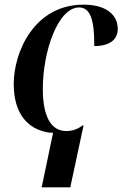

<svg xmlns="http://www.w3.org/2000/svg" viewBox="-20 -565 527 825"><path d="M208 6 159 240H282L339 -26H335C315 -11 293 -2 265 -2C197 -2 164 -68 164 -184C164 -344 229 -533 320 -533C370 -533 386 -474 385 -367C457 -367 486 -399 486 -441C486 -495 444 -545 339 -545C126 -545 39 -340 39 -204C39 -78 98 -8 193 5C198 5 203 5 208 6Z"/></svg>

Font: Noto Serif Display SemiCondensed SemiBold
Style: Italic
Weight: 600
Width: 4
Italic angle: -12°
Designer: Monotype Design Team
Foundry: Monotype Imaging Inc.
Version: Version 2.009